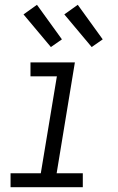

<svg xmlns="http://www.w3.org/2000/svg" viewBox="-20 -780 490 800"><path d="M24 0V-58H150L217 -462H107V-520H292L216 -58H325V0ZM362 -584 248 -720 304 -760 408 -616ZM192 -584 78 -720 134 -760 238 -616Z"/></svg>

Font: Iosevka Etoile Light Oblique
Style: Regular
Weight: 300
Italic angle: -9°
Designer: Belleve Invis
Foundry: Belleve Invis
Version: Version 15.5.2; ttfautohint (v1.8.4)